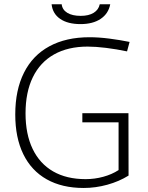

<svg xmlns="http://www.w3.org/2000/svg" viewBox="-20 -891 708 921"><path d="M381.3 10.7Q277.8 10.7 204.1 -30.8Q130.4 -72.3 91.8 -151.4Q53.2 -230.5 53.2 -341.8Q53.2 -459 95 -542.2Q136.7 -625.5 216.8 -668.9Q296.9 -712.4 409.2 -712.4Q454.1 -712.4 504.9 -705.8Q555.7 -699.2 601.6 -689.9L589.4 -644.5Q537.6 -655.3 488.3 -661.4Q439 -667.5 400.4 -667.5Q306.2 -667.5 239.3 -629.9Q172.4 -592.3 137.5 -520.5Q102.5 -448.7 102.5 -347.2Q102.5 -247.6 136.5 -176.8Q170.4 -106 234.9 -68.8Q299.3 -31.7 390.6 -31.7Q434.1 -31.7 475.3 -43Q516.6 -54.2 548.8 -75.2V-304.2H375V-348.1H596.2L596.7 -48.8Q551.3 -20.5 494.9 -4.9Q438.5 10.7 381.3 10.7ZM366.2 -775.4Q305.2 -775.4 268.8 -800.3Q232.4 -825.2 227.5 -870.6H275.9Q278.8 -844.2 302.7 -829.6Q326.7 -814.9 367.2 -814.9Q405.8 -814.9 429.4 -829.6Q453.1 -844.2 458.5 -870.6H508.8Q500 -825.2 462.6 -800.3Q425.3 -775.4 366.2 -775.4Z"/></svg>

Font: DavidDev Light
Style: Regular
Weight: 300
Designer: David.dev
Foundry: David.dev
Version: Version 1.001;FEAKit 1.0